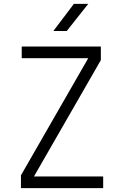

<svg xmlns="http://www.w3.org/2000/svg" viewBox="-20 -970 640 990"><path d="M255 -810H324L435 -950H361ZM88 0H512V-60H155L500 -660V-730H92V-670H435L88 -66Z"/></svg>

Font: JetBrains Mono ExtraLight
Style: Regular
Weight: 240
Monospace: yes
Designer: Philipp Nurullin, Konstantin Bulenkov
Foundry: JetBrains
Version: Version 2.305